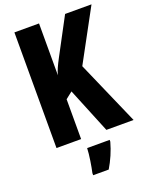

<svg xmlns="http://www.w3.org/2000/svg" viewBox="-169 -803 877 1114"><g transform="rotate(-20 269.0 -246.5)"><path d="M538 0 365 -395 538 -714H375L254 -487C235 -451 220 -420 214 -394V-714H62V0H214V-246L256 -279L370 0ZM368 72V61H229C228 101 216 173 208 208V221H304C331 176 354 124 368 72Z"/></g></svg>

Font: Noto Sans Georgian ExtraCondensed ExtraBold
Style: Regular
Weight: 800
Width: 2
Designer: Monotype Design Team, Akaki Razmadze
Foundry: Google LLC
Version: Version 2.005